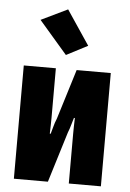

<svg xmlns="http://www.w3.org/2000/svg" viewBox="-53 -779 553 818"><g transform="rotate(5 223.5 -369.5)"><path d="M37.6 0H183.1L249.5 -215.8Q256.8 -234.4 261 -250Q265.1 -265.6 270 -280.3H273.9Q273.4 -265.1 272.9 -244.6Q272.5 -224.1 272.5 -213.4V0H409.7V-484.4H263.7L197.8 -271Q189.9 -252 185.8 -235.6Q181.6 -219.2 177.2 -204.6H173.3Q173.8 -219.7 174.3 -240Q174.8 -260.3 174.8 -273.9V-484.4H37.6ZM212.4 -544.4 303.7 -591.8 205.1 -738.8 91.8 -684.1Z"/></g></svg>

Font: Roboto Flex
Style: wght 700 wdth 25 opsz 34 GRAD 0.00 slnt 0.00 XTRA 468 XOPQ 96 YOPQ 79 YTLC 514 YTUC 712 YTAS 750 YTDE -203.00 YTFI 738
Weight: 700
Width: 1
Designer: Berlow after Robertson
Foundry: Google
Version: Version 3.100